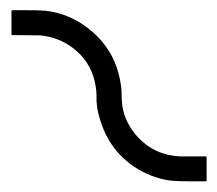

<svg xmlns="http://www.w3.org/2000/svg" viewBox="-20 -374 416 368"><path d="M2.4 -354Q3.4 -354.5 7.3 -354.5H19.5Q56.2 -354.5 66.4 -353.5Q115.7 -348.1 155 -314.9Q194.3 -281.7 207 -233.9Q211.4 -217.8 212.9 -201.2Q212.9 -197.8 213.1 -191.7Q213.4 -185.5 213.6 -180.7Q213.9 -175.8 214.4 -171.4Q219.2 -138.7 244.1 -111.3Q275.9 -76.7 325.2 -74.2H359.9H370.1H375Q376 -73.7 376 -71.8V-64V-36.1V-29.3Q376 -26.9 375.5 -26.4H370.6H356.9Q314.9 -26.4 303.2 -28.3Q267.6 -34.2 237.5 -54.2Q207.5 -74.2 189 -105Q175.8 -127 168.5 -156.2Q166 -166 165 -179.7Q165 -182.6 165 -189.2Q165 -195.8 164.6 -199.2Q160.6 -241.2 134.8 -268.6Q108.9 -295.4 74.7 -303.2Q66.9 -305.2 57.6 -306.2Q44.4 -306.6 18.6 -306.6H7.3H2.4Q2 -306.6 2 -309.1V-316.9V-345.2V-351.6Q2 -353.5 2.4 -354Z"/></svg>

Font: ERD_A
Style: Medium
Weight: 500
Version: Version 001.000